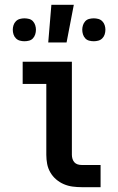

<svg xmlns="http://www.w3.org/2000/svg" viewBox="-20 -776 490 796"><path d="M319 0Q300 0 281 -2.5Q262 -5 244.5 -12.5Q227 -20 212.5 -32.5Q198 -45 188.5 -61.5Q179 -78 175.5 -96.5Q172 -115 172 -134V-428H74V-520H278V-134Q278 -126 280.5 -117.5Q283 -109 288.5 -103Q294 -97 302 -94.5Q310 -92 319 -92H397V0ZM180 -600 193 -756H286L256 -600ZM369 -605Q359 -605 349.5 -607.5Q340 -610 333.5 -617Q327 -624 324 -633.5Q321 -643 321 -653Q321 -662 324 -671.5Q327 -681 333.5 -688Q340 -695 349.5 -697.5Q359 -700 369 -700Q378 -700 387.5 -697.5Q397 -695 404 -688Q411 -681 414 -671.5Q417 -662 417 -653Q417 -643 414 -633.5Q411 -624 404 -617Q397 -610 387.5 -607.5Q378 -605 369 -605ZM81 -605Q72 -605 62.5 -607.5Q53 -610 46 -617Q39 -624 36 -633.5Q33 -643 33 -653Q33 -662 36 -671.5Q39 -681 46 -688Q53 -695 62.5 -697.5Q72 -700 81 -700Q91 -700 100.5 -697.5Q110 -695 116.5 -688Q123 -681 126 -671.5Q129 -662 129 -653Q129 -643 126 -633.5Q123 -624 116.5 -617Q110 -610 100.5 -607.5Q91 -605 81 -605Z"/></svg>

Font: Iosevka Etoile Semibold
Style: Regular
Weight: 600
Designer: Belleve Invis
Foundry: Belleve Invis
Version: Version 22.1.2; ttfautohint (v1.8.4)